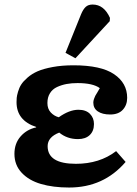

<svg xmlns="http://www.w3.org/2000/svg" viewBox="-20 -816 605 850"><path d="M314 -558.1 270 -582 338.9 -752.9Q348.1 -774.9 359.4 -785.4Q370.6 -795.9 390.1 -795.9Q440.4 -795.9 466.8 -736.8L465.8 -722.2ZM286.1 14.2Q214.8 14.2 161.4 -1.5Q107.9 -17.1 75.9 -51.3Q43.9 -85.4 43.9 -134.8Q43.9 -181.2 71.3 -212.2Q98.6 -243.2 140.1 -252V-253.9Q53.2 -282.7 53.2 -363.8Q53.2 -374 54 -383.1Q54.7 -392.1 59.8 -409.9Q64.9 -427.7 74 -441.9Q83 -456.1 102.1 -472.7Q121.1 -489.3 146.7 -500.5Q172.4 -511.7 213.4 -519.3Q254.4 -526.9 305.2 -526.9Q427.2 -526.9 485.1 -487.5Q543 -448.2 543 -382.8Q543 -351.1 523.7 -330.1Q504.4 -309.1 467.8 -309.1Q433.1 -309.1 413.1 -322.8Q393.1 -336.4 393.1 -361.8Q393.1 -369.1 396 -377.7Q398.9 -386.2 401.6 -391.4Q404.3 -396.5 411.9 -408.7Q419.4 -420.9 421.9 -425.8Q391.6 -448.2 323.2 -448.2Q296.9 -448.2 274.7 -444.1Q252.4 -439.9 232.4 -430.7Q212.4 -421.4 201.2 -403.3Q189.9 -385.3 189.9 -359.9Q189.9 -334 204.8 -318.1Q219.7 -302.2 240.2 -296.9Q287.1 -330.1 327.1 -330.1Q360.4 -330.1 378.2 -312Q396 -293.9 396 -267.1Q396 -235.8 377.2 -218Q358.4 -200.2 325.2 -200.2Q277.3 -200.2 242.2 -229Q190.9 -209 190.9 -168.9Q190.9 -90.8 315.9 -90.8Q420.9 -90.8 494.1 -147L536.1 -99.1Q439 14.2 286.1 14.2Z"/></svg>

Font: Literata Book
Style: Bold
Weight: 700
Designer: Latin by Veronika Burian and Jose Scaglione. Greek by Irene Vlachou. Cyrillic by Vera Evstafieva
Foundry: TypeTogether
Version: Version 2.003;PS 002.003;hotconv 1.0.88;makeotf.lib2.5.64775